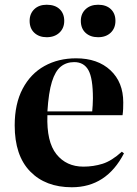

<svg xmlns="http://www.w3.org/2000/svg" viewBox="-20 -776 576 810"><path d="M283 14Q172 14 107 -53Q42 -120 42 -247Q42 -338 75.5 -401.5Q109 -465 167.5 -497.5Q226 -530 301 -530Q392 -530 446 -479.5Q500 -429 500 -344Q500 -330 499.5 -317Q499 -304 497 -290H180Q176 -178 218 -125.5Q260 -73 332 -73Q374 -73 412.5 -85Q451 -97 494 -136L503 -129Q429 14 283 14ZM180 -306H369Q370 -318 371 -332Q372 -346 372 -361Q372 -446 353 -480Q334 -514 293 -514Q260 -514 236.5 -495Q213 -476 199 -431Q185 -386 180 -306ZM394 -619Q361 -619 341 -637.5Q321 -656 321 -688Q321 -718 341 -737Q361 -756 394 -756Q428 -756 447.5 -737.5Q467 -719 467 -688Q467 -657 447 -638Q427 -619 394 -619ZM177 -619Q145 -619 125 -637.5Q105 -656 105 -688Q105 -718 124.5 -737Q144 -756 177 -756Q212 -756 231.5 -737.5Q251 -719 251 -688Q251 -657 230.5 -638Q210 -619 177 -619Z"/></svg>

Font: Literata 72pt SemiBold
Style: Regular
Weight: 600
Designer: Latin by Veronika Burian and Jose Scaglione. Greek by Irene Vlachou. Cyrillic by Vera Evstafieva.
Foundry: TypeTogether
Version: Version 3.002